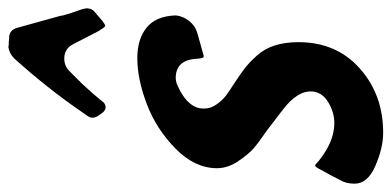

<svg xmlns="http://www.w3.org/2000/svg" viewBox="-280 -672 938 460"><g transform="rotate(-90 189.0 -442.0)"><path d="M181 -672 177 -667Q171 -658 162 -658Q156 -658 150 -664L145 -671Q137 -681 137 -689Q137 -695 141 -701L155 -721Q208 -798 279 -877Q291 -889 307 -891L311 -890H319Q322 -889 332 -889Q347 -887 352 -871L382 -763L381 -764L387 -743L397 -714Q399 -706 399 -703Q399 -690 388 -682L368 -665Q360 -659 357 -659Q354 -659 346 -673V-672L313 -736Q302 -757 279 -757Q261 -757 249 -745L219 -715Q192 -686 181 -672ZM278 -443Q274 -490 232 -490Q220 -490 205 -481L206 -482Q159 -458 159 -424V-421Q159 -406 169 -392Q179 -378 189.5 -370Q200 -362 222 -348Q243 -334 255.5 -324.5Q268 -315 285 -296.5Q302 -278 310 -253Q318 -228 318 -196Q318 -105 255 -49Q192 7 101 7Q65 7 22 -11.5Q-21 -30 -21 -61V-63Q-21 -82 -12 -97Q-1 -119 11 -140Q19 -156 22 -156Q25 -156 34 -147Q80 -110 124 -110Q151 -110 175.5 -125.5Q200 -141 200 -167Q200 -199 158 -232L107 -271Q78 -291 64 -303Q50 -315 33 -340Q16 -365 16 -391Q16 -444 62.5 -490Q109 -536 169 -559Q229 -582 280 -582Q325 -582 352.5 -560Q380 -538 382 -492V-489Q380 -472 368.5 -457.5Q357 -443 339 -438L289 -424Q286 -423 283 -423Q279 -423 278 -443Z"/></g></svg>

Font: Bangerz Fix
Style: Regular
Weight: 400
Designer: vernon adams
Foundry: Vernon Adams
Version: Version 2.10;December 28, 2023;FontCreator 13.0.0.2683 64-bi